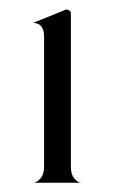

<svg xmlns="http://www.w3.org/2000/svg" viewBox="-20 -820 242 406"><path d="M129.9 -466.8Q129.9 -451.2 137.2 -442.4Q144.5 -433.6 152.3 -433.6H49.8Q57.6 -433.6 65.4 -442.4Q73.2 -451.2 73.2 -466.8V-742.2Q73.2 -771.5 49.8 -771.5L117.2 -798.8Q119.1 -800.8 124.5 -798.8Q129.9 -796.9 129.9 -791Z"/></svg>

Font: Olivea
Style: LigaturesFont
Weight: 400
Designer: Achmad Aprilia Pratama
Version: Version 001.000